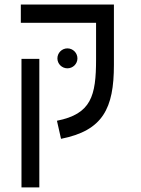

<svg xmlns="http://www.w3.org/2000/svg" viewBox="-20 -606 626 851"><path d="M484.9 -585.9H72.3V-504.9H405.8V-343.3C405.8 -180.2 384.3 -101.1 232.4 -70.8L250.5 9.3C436 -27.3 484.9 -125.5 484.9 -318.4ZM154.3 224.6V-345.2H75.2V224.6ZM278.8 -303.2C303.2 -303.2 323.2 -322.8 323.2 -347.2C323.2 -371.6 303.2 -391.6 278.8 -391.6C254.4 -391.6 234.4 -371.6 234.4 -347.2C234.4 -322.8 254.4 -303.2 278.8 -303.2Z"/></svg>

Font: Cascadia Code SemiLight
Style: Regular
Weight: 350
Monospace: yes
Designer: Aaron Bell
Foundry: Saja Typeworks
Version: Version 2404.023